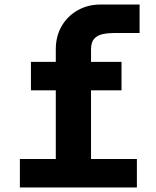

<svg xmlns="http://www.w3.org/2000/svg" viewBox="-20 -830 690 850"><path d="M227 0V-611Q227 -670 253 -714.5Q279 -759 324 -784.5Q369 -810 425 -810H598V-684H487Q459 -684 435 -679Q411 -674 397 -658.5Q383 -643 383 -611V0ZM117 -430V-556H518V-430ZM68 0V-126H586V0Z"/></svg>

Font: Azeret Mono
Style: Bold
Weight: 700
Designer: Martin Vácha
Foundry: Displaay
Version: Version 1.002